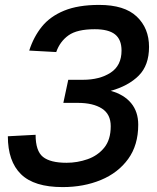

<svg xmlns="http://www.w3.org/2000/svg" viewBox="-20 -746 640 782"><path d="M235 16Q119 16 65.5 -36.5Q12 -89 12 -191L125 -197Q125 -131 155 -107Q185 -83 251 -83Q295 -83 336.5 -97.5Q378 -112 404.5 -144.5Q431 -177 431 -232Q431 -281 395 -304Q359 -327 297 -327H238L258 -421H317Q386 -421 430.5 -450Q475 -479 475 -540Q475 -585 448.5 -606Q422 -627 366 -627Q294 -627 259 -602Q224 -577 209 -534L99 -540Q117 -596 150.5 -637.5Q184 -679 241 -702.5Q298 -726 384 -726Q487 -726 537 -678.5Q587 -631 587 -555Q587 -480 545 -438Q503 -396 431 -376Q485 -361 514 -326Q543 -291 543 -238Q543 -155 502 -98.5Q461 -42 391 -13Q321 16 235 16Z"/></svg>

Font: Geist Medium
Style: Italic
Weight: 500
Italic angle: -12°
Designer: Basement.studio, Andrés Briganti, Mateo Zaragoza
Foundry: Basement.studio, Vercel, Andrés Briganti, Guido Ferreyra, Mateo Zaragoza
Version: Version 1.500; ttfautohint (v1.8.4.7-5d5b)